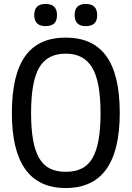

<svg xmlns="http://www.w3.org/2000/svg" viewBox="-20 -940 665 970"><path d="M210 -808Q153 -808 153 -864Q153 -920 210 -920Q268 -920 268 -864Q268 -834 253 -821Q238 -808 210 -808ZM413 -808Q357 -808 357 -864Q357 -920 413 -920Q471 -920 471 -864Q471 -834 456 -821Q441 -808 413 -808ZM312 10Q40 10 40 -369Q40 -562 107 -656Q174 -750 312 -750Q450 -750 517.5 -656Q585 -562 585 -369Q585 10 312 10ZM312 -72Q359 -72 392.5 -88.5Q426 -105 447 -141Q468 -177 478 -233.5Q488 -290 488 -369Q488 -527 446 -598Q404 -669 312 -669Q219 -669 178 -598.5Q137 -528 137 -369Q137 -290 147 -233.5Q157 -177 178 -141Q199 -105 232 -88.5Q265 -72 312 -72Z"/></svg>

Font: Encode Sans Compressed
Style: Medium
Weight: 500
Designer: Pablo Impallari, Andres Torresi
Foundry: Pablo Impallari, Andres Torresi
Version: Version 1.000; ttfautohint (v1.00) -l 8 -r 50 -G 200 -x 14 -